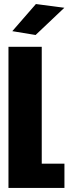

<svg xmlns="http://www.w3.org/2000/svg" viewBox="-20 -932 360 952"><path d="M22 0V-700H187V-120.5H299.5V0ZM156.5 -758.5 41 -777.5 158 -912 299 -893.5Z"/></svg>

Font: Trispace Condensed
Style: Bold
Weight: 700
Width: 3
Designer: Tyler Finck
Foundry: Etcetera Type Company
Version: Version 1.210; ttfautohint (v1.8.3)